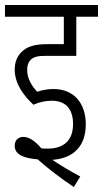

<svg xmlns="http://www.w3.org/2000/svg" viewBox="-20 -642 413 770"><path d="M188 -238C242 -238 273 -206 273 -145C273 -77 234 -46 171 -46C163 -46 154 -46 146 -47C119 -79 94 -93 74 -93C53 -93 39 -80 39 -57C39 -20 80 -7 131 -3C174 35 222 72 276 108L302 66C263 45 222 21 190 -1C276 -7 324 -57 324 -143C324 -229 276 -285 194 -285C173 -285 149 -281 129 -274C110 -295 89 -324 89 -361C89 -378 93 -392 102 -401C113 -413 129 -418 162 -418H286V-575H373V-622H0V-575H236V-465H173C112 -465 86 -453 66 -433C48 -416 39 -391 39 -363C39 -303 79 -255 114 -222C139 -233 163 -238 188 -238Z"/></svg>

Font: Noto Sans Devanagari UI ExtraCondensed Light
Style: Regular
Weight: 300
Width: 2
Designer: Jelle Bosma - Monotype Design Team
Foundry: Monotype Imaging Inc.
Version: Version 2.004